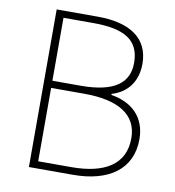

<svg xmlns="http://www.w3.org/2000/svg" viewBox="-81 -799 795 871"><g transform="rotate(10 316.0 -363.0)"><path d="M110 0H313C478 0 582 -73 582 -211C582 -312 518 -372 422 -387V-392C497 -414 536 -473 536 -550C536 -670 445 -726 300 -726H110ZM147 -404V-694H285C425 -694 498 -655 498 -548C498 -458 436 -404 278 -404ZM147 -33V-371H300C455 -371 545 -319 545 -209C545 -87 451 -33 300 -33Z"/></g></svg>

Font: Noto Sans CJK HK Thin
Style: Regular
Weight: 100
Designer: Ryoko NISHIZUKA 西塚涼子 (kana, bopomofo & ideographs); Paul D. Hunt (Latin, Greek & Cyrillic); Sandoll Communications 산돌커뮤니
Foundry: Adobe
Version: Version 2.004;hotconv 1.0.118;makeotfexe 2.5.65603